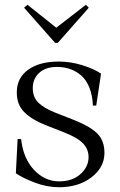

<svg xmlns="http://www.w3.org/2000/svg" viewBox="-20 -767 500 798"><path d="M399.9 -460.9 379.9 -328.1H366.2Q364.3 -370.6 351.8 -402.1Q339.4 -433.6 318.6 -452.1Q297.9 -470.7 272.5 -479.7Q247.1 -488.8 216.8 -488.8Q169.4 -488.8 142.8 -464.1Q116.2 -439.5 116.2 -400.9Q116.2 -363.3 139.4 -340.3Q162.6 -317.4 211.9 -297.9L286.1 -269Q355.5 -241.2 384.8 -211.7Q414.1 -182.1 414.1 -131.8Q414.1 -71.3 360.1 -30Q306.2 11.2 225.1 11.2Q175.8 11.2 125.2 -7.8Q74.7 -26.9 45.9 -46.9L53.2 -189H67.9Q76.2 -109.4 121.1 -61.3Q166 -13.2 226.1 -13.2Q280.8 -13.2 314.5 -43.5Q348.1 -73.7 348.1 -113.8Q348.1 -147 325 -171.1Q301.8 -195.3 244.1 -217.8L171.9 -246.1Q113.3 -269 81.5 -300.3Q49.8 -331.5 49.8 -382.8Q49.8 -443.4 97.2 -477.3Q144.5 -511.2 224.1 -511.2Q272.9 -511.2 321.8 -496.1Q370.6 -481 399.9 -460.9ZM80.1 -734.9 209 -588.9H220.2L349.1 -734.9L336.9 -747.1L213.9 -651.9L94.2 -747.1Z"/></svg>

Font: Ortica Linear Light
Style: Regular
Weight: 300
Designer: Benedetta Bovani
Foundry: Collletttivo
Version: Version 2.000;Glyphs 3.1.2 (3151)